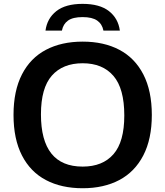

<svg xmlns="http://www.w3.org/2000/svg" viewBox="-20 -965 856 994"><path d="M50 -370Q50 -495 93.8 -580Q137.5 -665 218 -707.2Q298.5 -749.5 408 -749.5Q518 -749.5 598.2 -707Q678.5 -664.5 722.2 -579.5Q766 -494.5 766 -370Q766 -245.5 722 -160.5Q678 -75.5 597.8 -33Q517.5 9.5 408 9.5Q298 9.5 217.8 -32.8Q137.5 -75 93.8 -160Q50 -245 50 -370ZM623.5 -367Q623.5 -507 567.2 -572.2Q511 -637.5 408 -637.5Q305 -637.5 248.5 -573.5Q192 -509.5 192 -373Q192 -102.5 408 -102.5Q511.5 -102.5 567.5 -166.8Q623.5 -231 623.5 -367ZM407.5 -945Q496 -945 544 -907.5Q592 -870 600.5 -806.5H515.5Q509 -840.5 483.2 -858.5Q457.5 -876.5 407.5 -876.5Q357.5 -876.5 332.2 -858.5Q307 -840.5 300.5 -806.5H215.5Q224 -870 271.8 -907.5Q319.5 -945 407.5 -945Z"/></svg>

Font: Encode Sans Semi Expanded SmBd
Style: Regular
Weight: 600
Width: 6
Designer: Multiple Designers
Foundry: Impallari Type
Version: Version 2.000